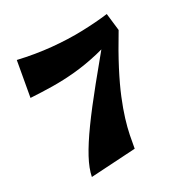

<svg xmlns="http://www.w3.org/2000/svg" viewBox="-166 -848 970 1001"><g transform="rotate(-30 319.5 -347.0)"><path d="M103 15Q112 -31 143 -88.5Q174 -146 228.5 -221.5Q283 -297 362.5 -395Q442 -493 547 -620L607 -579Q549 -483 509.5 -407Q470 -331 445.5 -271Q421 -211 406.5 -163.5Q392 -116 384 -76.5Q376 -37 370 -1ZM607 -579Q519 -545 442 -527Q365 -509 295.5 -502.5Q226 -496 161.5 -497Q97 -498 32 -502L69 -709Q168 -686 261.5 -677Q355 -668 440 -670.5Q525 -673 595 -682Z"/></g></svg>

Font: Marhey Light SemiBold
Style: Regular
Weight: 600
Version: Version 1.000